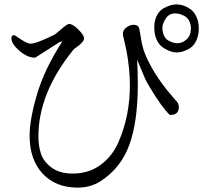

<svg xmlns="http://www.w3.org/2000/svg" viewBox="-20 -790 960 875"><path d="M683 -666Q683 -697 695 -719.5Q707 -742 725 -752Q743 -762 757.5 -766Q772 -770 784 -770Q799 -770 815 -765Q831 -760 847.5 -748.5Q864 -737 875 -714Q886 -691 886 -660Q886 -633 877.5 -612Q869 -591 857.5 -580Q846 -569 830.5 -562Q815 -555 804.5 -553Q794 -551 785 -551Q771 -551 755.5 -556.5Q740 -562 722.5 -573.5Q705 -585 694 -609Q683 -633 683 -666ZM720 -664Q720 -643 727.5 -627.5Q735 -612 747 -605.5Q759 -599 769 -596Q779 -593 788 -593Q812 -593 831 -611Q850 -629 850 -660Q850 -681 841.5 -696Q833 -711 820 -717.5Q807 -724 797 -726.5Q787 -729 779 -729Q750 -729 735 -705Q720 -681 720 -664ZM155 -168Q155 -124 167 -88.5Q179 -53 215.5 -26Q252 1 311 1Q385 1 439 -39Q493 -79 520.5 -143.5Q548 -208 560 -272Q572 -336 572 -400Q572 -476 556 -561L541 -627Q540 -630 540 -635Q540 -653 556 -665Q572 -677 588 -677Q597 -677 602 -675Q607 -673 610 -669.5Q613 -666 615 -657Q617 -648 618.5 -639Q620 -630 623 -612Q626 -594 630 -578Q638 -543 668 -488Q698 -433 743 -377L789 -323Q795 -312 795 -301Q795 -266 754 -266Q717 -301 663 -392L651 -412Q644 -423 626 -467.5Q608 -512 605 -518Q608 -457 608 -405Q608 -236 569.5 -130Q531 -24 438 36Q392 65 334 65Q234 65 174.5 1.5Q115 -62 115 -172Q115 -246 149 -361Q183 -476 264 -601L253 -599L140 -527Q105 -527 68.5 -558.5Q32 -590 32 -615Q32 -630 44 -630Q47 -630 74 -611.5Q101 -593 118 -591Q146 -591 226 -631Q232 -633 259 -657Q286 -681 295 -681Q311 -681 337 -655.5Q363 -630 363 -615Q363 -606 352.5 -595Q342 -584 329 -575Q316 -566 315 -564Q155 -367 155 -168Z"/></svg>

Font: cwTeXMing
Style: Medium
Weight: 500
Version: Version 1.17